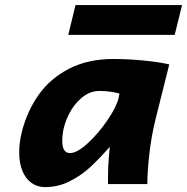

<svg xmlns="http://www.w3.org/2000/svg" viewBox="-20 -745 757 777"><path d="M417 -22Q417 -71.3 420.9 -113.8L424.3 -150.9Q379.9 -100.6 344 -67.6Q308.1 -34.7 261.7 -11.2Q215.3 12.2 162.1 12.2Q130.9 12.2 107.2 -4.9Q83.5 -22 70.6 -53.7Q57.6 -85.4 57.6 -128.4Q57.6 -169.9 69.3 -214.8Q90.8 -297.4 137.5 -362.8Q184.1 -428.2 260.3 -467.3Q336.4 -506.3 439.9 -506.3Q496.6 -506.3 559.6 -500.2Q622.6 -494.1 665 -484.4L608.4 -258.3Q592.8 -194.8 584.5 -122.6Q576.2 -50.3 576.2 0H417ZM383.8 -377Q343.8 -377 311.5 -350.1Q279.3 -323.2 259.3 -283.7Q239.3 -244.1 234.4 -207.5Q231.9 -189 231.9 -175.3Q231.9 -125.5 263.2 -125.5Q292 -125.5 335.7 -165.8Q379.4 -206.1 416 -260.3Q452.6 -314.5 460.4 -350.1L463.4 -366.2Q451.2 -370.1 429.4 -373.5Q407.7 -377 383.8 -377ZM285.6 -724.6H716.8L687 -604H256.3Z"/></svg>

Font: Lesson One Extra
Style: Italic
Weight: 800
Italic angle: -14°
Designer: But Ko, Victor Gaultney, Annie Olsen, Julie Remington, Don Collingsworth, Eric Hays, Becca Hirsbrunner
Version: Version 1.100